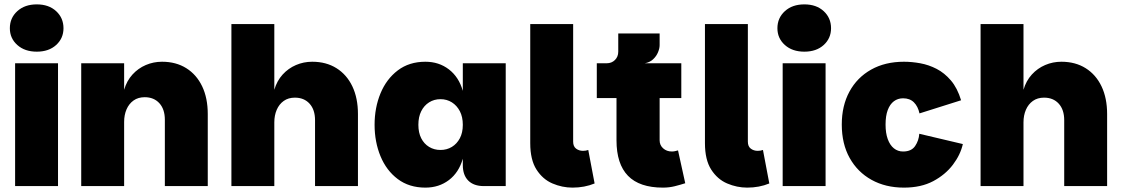

<svg xmlns="http://www.w3.org/2000/svg" viewBox="-20 -850 5129 877"><path d="M49 0V-561H245V0ZM148 -614Q93 -614 59 -644.5Q25 -675 25 -721Q25 -768 59 -799Q93 -830 148 -830Q203 -830 236.5 -799Q270 -768 270 -721Q270 -675 236.5 -644.5Q203 -614 148 -614Z M351 0V-561H547V-440Q559 -481 585 -509.5Q611 -538 646 -553Q681 -568 720 -568Q784 -568 831 -538.5Q878 -509 903.5 -455.5Q929 -402 929 -329V0H733V-303Q733 -351 708 -378.5Q683 -406 641 -406Q611 -406 590 -391Q569 -376 558 -350.5Q547 -325 547 -293V0Z M1037 0V-740H1233V-440Q1245 -481 1271 -509.5Q1297 -538 1332 -553Q1367 -568 1406 -568Q1470 -568 1517 -538.5Q1564 -509 1589.5 -455.5Q1615 -402 1615 -329V0H1419V-301Q1419 -349 1394 -376.5Q1369 -404 1327 -404Q1297 -404 1276 -389Q1255 -374 1244 -348.5Q1233 -323 1233 -291V0Z M1923 7Q1849 7 1797 -32Q1745 -71 1718 -136.5Q1691 -202 1691 -280Q1691 -358 1718 -423.5Q1745 -489 1797 -528.5Q1849 -568 1923 -568Q1985 -568 2030.5 -533Q2076 -498 2094 -435V-561H2290V0H2190Q2144 0 2119 -25Q2094 -50 2094 -96V-125Q2076 -62 2030.5 -27.5Q1985 7 1923 7ZM1992 -165Q2021 -165 2044 -179Q2067 -193 2080.5 -218.5Q2094 -244 2094 -280Q2094 -316 2080.5 -342Q2067 -368 2044 -382.5Q2021 -397 1992 -397Q1963 -397 1940 -382.5Q1917 -368 1904 -342Q1891 -316 1891 -280Q1891 -244 1904 -218.5Q1917 -193 1940 -179Q1963 -165 1992 -165Z M2402 -196V-740H2598V-203Q2598 -181 2611.5 -171Q2625 -161 2643 -161Q2656 -161 2667 -165L2696 -12Q2650 7 2595 7Q2548 7 2503.5 -12Q2459 -31 2430.5 -75.5Q2402 -120 2402 -196Z M3008 7Q2901 7 2848.5 -47Q2796 -101 2796 -209V-402H2706V-561H3092V-402H2993V-209Q2993 -187 3009 -172.5Q3025 -158 3049 -158Q3056 -158 3063 -159.5Q3070 -161 3077 -163L3110 -13Q3088 -6 3062.5 0.5Q3037 7 3008 7ZM2751 -515V-561Q2774 -561 2789 -576Q2804 -591 2804 -614V-697H2993V-644Q2993 -629 2985.5 -611Q2978 -593 2963 -579Q2948 -565 2925 -561Z M3200 -196V-740H3396V-203Q3396 -181 3409.5 -171Q3423 -161 3441 -161Q3454 -161 3465 -165L3494 -12Q3448 7 3393 7Q3346 7 3301.5 -12Q3257 -31 3228.5 -75.5Q3200 -120 3200 -196Z M3555 0V-561H3751V0ZM3654 -614Q3599 -614 3565 -644.5Q3531 -675 3531 -721Q3531 -768 3565 -799Q3599 -830 3654 -830Q3709 -830 3742.5 -799Q3776 -768 3776 -721Q3776 -675 3742.5 -644.5Q3709 -614 3654 -614Z M4109 7Q4025 7 3961 -28.5Q3897 -64 3861 -128.5Q3825 -193 3825 -281Q3825 -367 3860 -431.5Q3895 -496 3959 -532Q4023 -568 4109 -568Q4145 -568 4183.5 -561Q4222 -554 4258 -535.5Q4294 -517 4323.5 -482.5Q4353 -448 4370 -392L4180 -332Q4173 -364 4154.5 -382.5Q4136 -401 4105 -401Q4081 -401 4063 -387.5Q4045 -374 4035 -347.5Q4025 -321 4025 -281Q4025 -242 4035 -214.5Q4045 -187 4063 -172.5Q4081 -158 4105 -158Q4143 -158 4160 -183Q4177 -208 4179 -239L4378 -192Q4367 -143 4332.5 -97.5Q4298 -52 4242.5 -22.5Q4187 7 4109 7Z M4459 0V-740H4655V-440Q4667 -481 4693 -509.5Q4719 -538 4754 -553Q4789 -568 4828 -568Q4892 -568 4939 -538.5Q4986 -509 5011.5 -455.5Q5037 -402 5037 -329V0H4841V-301Q4841 -349 4816 -376.5Q4791 -404 4749 -404Q4719 -404 4698 -389Q4677 -374 4666 -348.5Q4655 -323 4655 -291V0Z"/></svg>

Font: Parkinsans Light ExtraBold
Style: Regular
Weight: 800
Version: Version 1.000